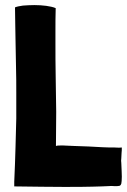

<svg xmlns="http://www.w3.org/2000/svg" viewBox="-20 -732 501 755"><path d="M230 3C278 3 316 3 344 2C371 1 391 1 403 0C414 -1 424 -1 431 0C438 0 444 0 448 -1C452 -1 455 -4 457 -10C458 -15 459 -24 459 -37C459 -49 458 -67 457 -91C456 -96 456 -103 457 -110L458 -130C459 -137 459 -145 459 -152C454 -151 444 -151 431 -152C417 -152 401 -152 384 -153C366 -154 347 -155 328 -156C308 -157 289 -157 272 -158C255 -159 240 -159 227 -160C214 -160 205 -160 200 -158V-159C200 -202 201 -246 201 -292C200 -337 200 -383 199 -429C198 -475 198 -521 198 -567V-606C198 -638 198 -670 199 -700C190 -704 177 -707 162 -709C147 -711 131 -712 115 -712C99 -712 84 -711 70 -710C56 -708 46 -706 39 -703C40 -656 40 -614 41 -576C42 -537 42 -501 43 -467C44 -433 44 -400 44 -367V-266C43 -231 42 -193 41 -153C40 -112 38 -61 36 -17V1C117 2 181 3 230 3Z"/></svg>

Font: Londrina Solid CC
Style: CC
Weight: 400
Designer: Marcelo Magalhaes
Foundry: Tipos Pereira
Version: Version 1.003;FEAKit 1.0